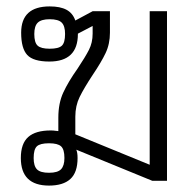

<svg xmlns="http://www.w3.org/2000/svg" viewBox="-20 -564 606 599"><path d="M45 -71Q45 -116 68 -136.5Q91 -157 138 -157Q147 -157 152.5 -156Q158 -155 162 -155V-197Q162 -242 177.5 -275.5Q193 -309 222 -350Q246 -386 257.5 -408.5Q269 -431 269 -459V-483L223 -459V-458Q223 -372 134 -372Q84 -372 65 -392.5Q46 -413 46 -462Q46 -544 135 -544Q168 -544 187.5 -533.5Q207 -523 215 -500L269 -529H323V-462Q323 -427 309.5 -398.5Q296 -370 269 -330Q242 -289 228.5 -261.5Q215 -234 215 -200V-145L447 -50V-529H501V0H455L218 -97Q222 -88 222 -71Q222 -26 199.5 -5.5Q177 15 133 15Q45 15 45 -71ZM183 -458Q183 -483 172.5 -493.5Q162 -504 135 -504Q109 -504 98 -493.5Q87 -483 87 -458Q87 -431 97.5 -421.5Q108 -412 135 -412Q163 -412 173 -421.5Q183 -431 183 -458ZM181 -71Q181 -98 170.5 -107.5Q160 -117 133 -117Q105 -117 95 -107.5Q85 -98 85 -71Q85 -46 95.5 -35.5Q106 -25 133 -25Q160 -25 170.5 -36Q181 -47 181 -71Z"/></svg>

Font: Pridi ExtraLight
Style: Regular
Weight: 275
Designer: Katatrad Team
Foundry: CadsonDemak
Version: Version 1.001